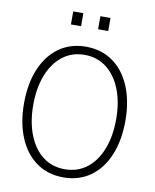

<svg xmlns="http://www.w3.org/2000/svg" viewBox="-96 -960 843 1045"><g transform="rotate(10 325.0 -437.5)"><path d="M326 12Q240 12 177 -33Q114 -78 80 -159.5Q46 -241 46 -349Q46 -457 80 -538.5Q114 -620 177 -665Q240 -710 326 -710Q412 -710 475 -665Q538 -620 572 -538.5Q606 -457 606 -349Q606 -241 572 -159.5Q538 -78 475 -33Q412 12 326 12ZM326 -33Q396 -33 447.5 -72.5Q499 -112 527 -183.5Q555 -255 555 -349Q555 -443 527 -514Q499 -585 447.5 -625Q396 -665 326 -665Q256 -665 204.5 -625Q153 -585 125 -514Q97 -443 97 -349Q97 -255 125 -183.5Q153 -112 204.5 -72.5Q256 -33 326 -33ZM373 -815V-887H429V-815ZM223 -815V-887H279V-815Z"/></g></svg>

Font: Azeret Mono Thin Thin
Style: Regular
Weight: 250
Version: Version 1.002